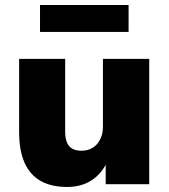

<svg xmlns="http://www.w3.org/2000/svg" viewBox="-20 -732 670 763"><path d="M247 11Q184 11 141.5 -13Q99 -37 77.5 -85.5Q56 -134 56 -207V-498H239V-207Q239 -183 246 -166Q253 -149 267.5 -141Q282 -133 304 -133Q329 -133 348 -144.5Q367 -156 378 -178Q389 -200 389 -227V-498H573V0H400V-93H408Q385 -42 344 -15.5Q303 11 247 11ZM139 -605V-712H491V-605Z"/></svg>

Font: Nunito Sans 10pt Black
Style: Regular
Weight: 900
Designer: Vernon Adams
Foundry: Vernon Adams
Version: Version 3.101;gftools[0.9.27]